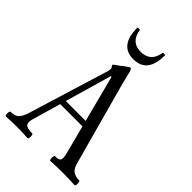

<svg xmlns="http://www.w3.org/2000/svg" viewBox="-255 -964 1066 1066"><g transform="rotate(45 277.5 -431.0)"><path d="M4 3Q0 3 -1.5 -6Q-3 -15 -1.5 -24.5Q0 -34 4 -34Q36 -34 52 -47.5Q68 -61 81 -101L228 -580Q229 -585 229.5 -588.5Q230 -592 230 -596Q230 -602 225 -608Q220 -614 220 -618Q220 -622 234 -631Q241 -635 252.5 -643.5Q264 -652 272 -659Q297 -678 301 -678Q311 -678 316 -655Q321 -633 326.5 -612Q332 -591 336 -575L468 -93Q477 -59 495 -46.5Q513 -34 544 -34Q548 -34 549.5 -24.5Q551 -15 549.5 -6Q548 3 544 3Q496 0 448 0Q400 0 353 3Q349 3 347.5 -6Q346 -15 347.5 -24.5Q349 -34 353 -34Q385 -34 390.5 -46.5Q396 -59 387 -93L344 -259H169L121 -92Q111 -58 123 -46Q135 -34 175 -34Q179 -34 180.5 -24.5Q182 -15 180.5 -6Q179 3 175 3Q133 0 90 0Q48 0 4 3ZM179 -293H335L264 -567H258ZM280 -722Q172 -722 172 -861Q172 -865 181 -865Q191 -865 191 -861Q204 -780 280 -780Q317 -780 340 -799.5Q363 -819 370 -861Q371 -864 374 -864.5Q377 -865 380 -865Q389 -865 389 -861Q389 -722 280 -722Z"/></g></svg>

Font: Junicode Two Beta Condensed
Style: Regular
Weight: 400
Width: 3
Designer: Peter S. Baker
Foundry: Briery Creek Software
Version: Version 1.053; ttfautohint (v1.8.4)